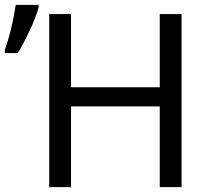

<svg xmlns="http://www.w3.org/2000/svg" viewBox="-31 -772 857 792"><path d="M-11 -553V-567Q18 -647 34 -752H128V-741Q120 -708 94 -651.5Q68 -595 42 -553ZM718 0H628V-333H262V0H172V-714H262V-412H628V-714H718Z"/></svg>

Font: Advent Sans Logo
Style: Regular
Weight: 400
Designer: Types & Symbols
Foundry: Types & Symbols
Version: Version 1.002